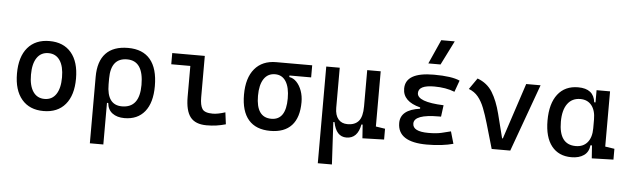

<svg xmlns="http://www.w3.org/2000/svg" viewBox="-57 -1019 4802 1468"><g transform="rotate(5 2344.0 -285.0)"><path d="M293 9.8Q185.5 9.8 126 -60.5Q66.4 -130.9 66.4 -258.8Q66.4 -387.2 126 -457.3Q185.5 -527.3 293 -527.3Q400.9 -527.3 460.2 -457.3Q519.5 -387.2 519.5 -258.8Q519.5 -130.9 460.2 -60.5Q400.9 9.8 293 9.8ZM293 -83Q350.1 -83 381.1 -128.9Q412.1 -174.8 412.1 -258.8Q412.1 -343.3 381.1 -388.9Q350.1 -434.6 293 -434.6Q235.8 -434.6 204.8 -388.9Q173.8 -343.3 173.8 -258.8Q173.8 -174.8 204.8 -128.9Q235.8 -83 293 -83Z M914.1 9.8Q857.4 9.8 821.8 -16.6Q786.1 -43 781.2 -94.7H771.5V224.6H668V-285.6Q668 -404.8 725.8 -466.1Q783.7 -527.3 896.5 -527.3Q1009.3 -527.3 1067.1 -458Q1125 -388.7 1125 -253.9Q1125 -126.5 1069.8 -58.3Q1014.6 9.8 914.1 9.8ZM771.5 -237.3Q771.5 -78.1 887.7 -78.1Q1022.5 -78.1 1022.5 -253.9Q1022.5 -439.5 896.5 -439.5Q771.5 -439.5 771.5 -281.2Z M1544.9 9.8Q1458.5 9.8 1420.2 -39.1Q1381.8 -87.9 1381.8 -195.3V-431.6H1235.4V-517.6H1485.4V-200.2Q1485.4 -138.7 1503.7 -110.8Q1522 -83 1584 -83Q1622.1 -83 1679.7 -101.6L1691.4 -10.7Q1653.8 0 1619.1 4.9Q1584.5 9.8 1544.9 9.8Z M2033.7 9.8Q1923.3 9.8 1866.5 -55.9Q1809.6 -121.6 1809.6 -249Q1809.6 -377.4 1868.4 -447.5Q1927.2 -517.6 2033.7 -517.6H2309.6V-424.8H2143.1V-413.1Q2174.8 -408.2 2199.5 -382.3Q2224.1 -356.4 2238.5 -316.7Q2252.9 -276.9 2252.9 -229.5Q2252.9 -111.8 2197.3 -51Q2141.6 9.8 2033.7 9.8ZM2033.7 -83Q2145.5 -83 2145.5 -249Q2145.5 -333.5 2116.5 -379.2Q2087.4 -424.8 2033.7 -424.8Q1977.5 -424.8 1947.3 -379.2Q1917 -333.5 1917 -249Q1917 -83 2033.7 -83Z M2617.7 9.8Q2538.6 9.8 2517.6 -99.6H2508.3L2525.9 224.6H2417.5V-517.6H2521V-210Q2521 -153.8 2546.4 -123.3Q2571.8 -92.8 2617.7 -92.8Q2674.3 -92.8 2703.1 -126.5Q2731.9 -160.2 2731.9 -239.3V-517.6H2835.4V-93.8L2906.7 -83V0L2740.7 4.9L2733.4 -99.6H2724.1Q2703.6 9.8 2617.7 9.8Z M3235.4 9.8Q3010.7 9.8 3010.7 -136.7Q3010.7 -238.3 3160.2 -258.8V-268.6Q3025.4 -302.7 3025.4 -401.4Q3025.4 -527.3 3243.2 -527.3Q3381.3 -527.3 3442.4 -499L3410.6 -410.6Q3343.3 -437.5 3253.9 -437.5Q3133.3 -437.5 3133.3 -377Q3133.3 -308.6 3336.9 -300.8L3325.2 -212.4H3309.6Q3118.7 -212.4 3118.7 -141.6Q3118.7 -80.1 3239.3 -80.1Q3299.8 -80.1 3339.6 -89.4Q3379.4 -98.6 3410.6 -106.9L3437.5 -13.7Q3398.4 -2.9 3347.4 3.4Q3296.4 9.8 3235.4 9.8ZM3192.9 -609.4 3275.9 -794.9H3379.4L3286.6 -609.4Z M3732.4 0 3677.2 -190.4Q3658.2 -255.9 3638.4 -306.4Q3618.7 -356.9 3590.6 -391.1Q3562.5 -425.3 3518.6 -441.9L3578.1 -527.3Q3653.3 -499.5 3693.1 -435.3Q3732.9 -371.1 3757.8 -273.4L3804.7 -87.9H3810.5L3952.1 -517.6H4062.5L3875 0Z M4344.7 9.8Q4246.6 9.8 4192.6 -58.3Q4138.7 -126.5 4138.7 -253.9Q4138.7 -384.3 4194.1 -455.8Q4249.5 -527.3 4350.6 -527.3Q4470.2 -527.3 4482.4 -423.8H4492.2V-517.6H4595.7V-93.8L4667 -83V0L4501 4.9L4494.1 -93.8H4482.4Q4477.1 -42 4440.2 -16.1Q4403.3 9.8 4344.7 9.8ZM4492.2 -224.6V-293Q4492.2 -362.3 4461.2 -400.9Q4430.2 -439.5 4375 -439.5Q4311 -439.5 4276.1 -391.1Q4241.2 -342.8 4241.2 -253.9Q4241.2 -78.1 4370.1 -78.1Q4427.7 -78.1 4460 -116.7Q4492.2 -155.3 4492.2 -224.6Z"/></g></svg>

Font: CaskaydiaMono NF
Style: Regular
Weight: 400
Designer: Aaron Bell
Foundry: Saja Typeworks
Version: Version 2111.001; ttfautohint (v1.8.4);Nerd Fonts 3.1.1